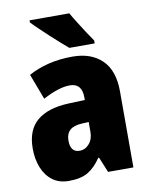

<svg xmlns="http://www.w3.org/2000/svg" viewBox="-86 -830 706 903"><g transform="rotate(-10 266.5 -378.0)"><path d="M287 -563Q376 -563 427.5 -513Q479 -463 479 -363V0H358L328 -73H324Q295 -30 261 -10Q227 10 170 10Q123 10 91.5 -14Q60 -38 44 -78.5Q28 -119 28 -169Q28 -258 80 -301.5Q132 -345 231 -349L309 -352V-364Q309 -432 251 -432Q199 -432 122 -391L76 -513Q119 -537 172 -550Q225 -563 287 -563ZM275 -245Q200 -242 200 -177Q200 -121 244 -121Q271 -121 290 -143Q309 -165 309 -200V-247ZM308 -766Q319 -746 337 -717.5Q355 -689 372.5 -662Q390 -635 401 -620V-606H280Q266 -618 243.5 -637.5Q221 -657 196.5 -680Q172 -703 151 -723Q130 -743 118 -756V-766Z"/></g></svg>

Font: Noto Sans Lao UI Cond Blk
Style: Regular
Weight: 900
Width: 3
Designer: Monotype Design Team
Foundry: Monotype Imaging Inc.
Version: Version 2.000; ttfautohint (v1.8.4.7-5d5b)